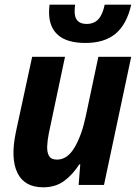

<svg xmlns="http://www.w3.org/2000/svg" viewBox="-20 -788 584 818"><path d="M164 10Q84 10 54 -52Q24 -114 48 -227L117 -546H257L188 -220Q182 -190 181 -164.5Q180 -139 189 -123.5Q198 -108 223 -108Q267 -108 297.5 -159.5Q328 -211 345 -291L399 -546H539L423 0H315L322 -88H318Q289 -43 252.5 -16.5Q216 10 164 10ZM344 -605Q266 -605 227.5 -638.5Q189 -672 189 -735Q189 -749 191 -768H300Q298 -754 298 -739Q298 -686 349 -686Q380 -686 398.5 -705.5Q417 -725 426 -768H539Q520 -684 472.5 -644.5Q425 -605 344 -605Z"/></svg>

Font: Noto Sans SemiCondensed
Style: Bold Italic
Weight: 700
Width: 4
Italic angle: -12°
Designer: Monotype Design Team
Foundry: Monotype Imaging Inc.
Version: Version 2.013; ttfautohint (v1.8.4.7-5d5b)